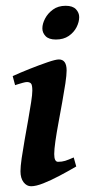

<svg xmlns="http://www.w3.org/2000/svg" viewBox="-20 -626 297 664"><path d="M253.9 -566.9Q253.9 -550.3 244.9 -532.2Q235.8 -514.2 217.8 -501.7Q199.7 -489.3 173.3 -489.3Q148.9 -489.3 137.7 -501Q126.5 -512.7 126.5 -527.8Q126.5 -543.9 136 -562Q145.5 -580.1 163.3 -593Q181.2 -606 207 -606Q231.4 -606 242.7 -594Q253.9 -582 253.9 -566.9ZM243.7 -50.3Q215.3 -33.7 185.8 -18.1Q156.2 -2.4 130.4 7.8Q104.5 18.1 87.4 18.1Q72.3 18.1 61.5 4.2Q50.8 -9.8 50.8 -33.7Q50.8 -49.8 54.9 -78.6Q59.1 -107.4 65.2 -142.1Q71.3 -176.8 77.4 -210.9Q83.5 -245.1 87.6 -272.2Q91.8 -299.3 91.8 -312.5Q91.8 -333 86.9 -337.6Q82 -342.3 73.2 -342.3Q68.4 -342.3 58.6 -339.6Q48.8 -336.9 40.5 -334.2Q32.2 -331.5 32.2 -331.5L23.9 -362.8Q49.3 -374.5 82.5 -387.7Q115.7 -400.9 144 -410.6Q172.4 -420.4 183.6 -420.4Q210.4 -420.4 210.4 -382.3Q210.4 -366.7 206.1 -337.6Q201.7 -308.6 195.3 -273.2Q189 -237.8 182.4 -202.4Q175.8 -167 171.6 -137.9Q167.5 -108.9 167.5 -93.3Q167.5 -66.4 180.7 -66.4Q194.3 -66.4 205.3 -69.8Q216.3 -73.2 234.9 -81.5Z"/></svg>

Font: Dai Banna SIL SemiBold
Style: Italic
Weight: 600
Italic angle: -11°
Designer: Victor Gaultney
Foundry: SIL International
Version: Version 4.000